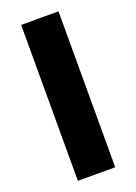

<svg xmlns="http://www.w3.org/2000/svg" viewBox="-143 -801 610 859"><g transform="rotate(-20 162.0 -371.0)"><path d="M73.2 -742.2H251V0H73.2Z"/></g></svg>

Font: Montserrat-Arabic
Style: Bold
Weight: 700
Designer: Mohamed Gaber
Foundry: Kief Type Foundry
Version: Version 5.008;PS 005.008;hotconv 1.0.88;makeotf.lib2.5.64775